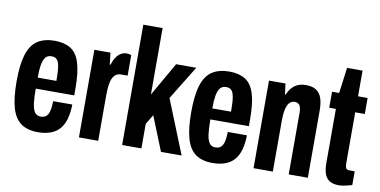

<svg xmlns="http://www.w3.org/2000/svg" viewBox="-71 -925 2253 1138"><g transform="rotate(10 1055.5 -356.0)"><path d="M203.6 12Q141.3 12 102.2 -15.5Q63.1 -43 45.5 -103.9Q27.8 -164.8 27.8 -263.2Q27.8 -365.2 46.9 -425.7Q66 -486.2 106.6 -512.7Q147.2 -539.2 209.4 -539.2Q267.4 -539.2 305.3 -515.9Q343.3 -492.6 361.1 -436.1Q378.9 -379.6 378.9 -279.7V-240.3H147.1Q147.1 -185.2 151.9 -150.1Q156.8 -115.1 169 -98.5Q181.3 -81.8 205 -81.8Q219.2 -81.8 230 -87.5Q240.8 -93.2 247.6 -105.1Q254.4 -117.1 257.7 -136.9Q261.1 -156.7 261.9 -185H376.9Q376.1 -134.9 365.4 -97.5Q354.7 -60.2 333.5 -36.1Q312.4 -12 279.6 0Q246.8 12 203.6 12ZM147.1 -306.6H259.7Q259.7 -345.2 257.6 -371.5Q255.5 -397.7 249.8 -414.3Q244 -430.9 233.5 -438.2Q222.9 -445.4 206.6 -445.4Q182.7 -445.4 170.1 -429.6Q157.6 -413.9 152.3 -383.3Q147.1 -352.7 147.1 -306.6Z M449.4 0V-527.2H546.1L554.6 -456.4H558.6Q567.1 -483.6 579.3 -501.7Q591.5 -519.8 607.1 -529.5Q622.7 -539.2 641.1 -539.2Q648.3 -539.2 655.5 -538.1Q662.7 -537 670.1 -533.8V-410.5H630.2Q613.3 -410.5 601.1 -402.4Q589 -394.3 580.9 -378.2Q572.9 -362.1 569.2 -336.6Q565.4 -311.2 565.4 -276.5V0Z M709.4 0V-724.2H825.4V-324.2L941.5 -527.2H1062.7L937.5 -323.1L1067.5 0H943.2L860.4 -206L825.4 -147.7V0Z M1254.6 12Q1192.3 12 1153.2 -15.5Q1114.1 -43 1096.5 -103.9Q1078.8 -164.8 1078.8 -263.2Q1078.8 -365.2 1097.9 -425.7Q1117 -486.2 1157.6 -512.7Q1198.2 -539.2 1260.4 -539.2Q1318.4 -539.2 1356.3 -515.9Q1394.3 -492.6 1412.1 -436.1Q1429.9 -379.6 1429.9 -279.7V-240.3H1198.1Q1198.1 -185.2 1202.9 -150.1Q1207.8 -115.1 1220 -98.5Q1232.3 -81.8 1256 -81.8Q1270.2 -81.8 1281 -87.5Q1291.8 -93.2 1298.6 -105.1Q1305.4 -117.1 1308.7 -136.9Q1312.1 -156.7 1312.9 -185H1427.9Q1427.1 -134.9 1416.4 -97.5Q1405.7 -60.2 1384.5 -36.1Q1363.4 -12 1330.6 0Q1297.8 12 1254.6 12ZM1198.1 -306.6H1310.7Q1310.7 -345.2 1308.6 -371.5Q1306.5 -397.7 1300.8 -414.3Q1295 -430.9 1284.5 -438.2Q1273.9 -445.4 1257.6 -445.4Q1233.7 -445.4 1221.1 -429.6Q1208.6 -413.9 1203.3 -383.3Q1198.1 -352.7 1198.1 -306.6Z M1500.4 0V-527.2H1599.6L1608 -462.7H1612Q1623.8 -489.9 1639.5 -506.7Q1655.1 -523.4 1675.6 -531.3Q1696.1 -539.2 1721 -539.2Q1759.5 -539.2 1782.6 -524.6Q1805.7 -509.9 1816.4 -480.2Q1827.1 -450.5 1827.1 -403.3V0H1712V-369.3Q1712 -383 1710.3 -393.8Q1708.5 -404.7 1704.3 -412.7Q1700.1 -420.7 1692.1 -425.2Q1684.1 -429.6 1672.6 -429.6Q1654.1 -429.6 1641.5 -415.8Q1628.8 -401.9 1622.6 -374.8Q1616.4 -347.7 1616.4 -306.7V0Z M2013.9 12Q1978.9 12 1957.8 -2Q1936.8 -15.9 1928.4 -42.4Q1920 -68.9 1920 -104.4V-430.8H1879.9V-527.2H1922.7L1943 -681.7H2036.3V-527.2H2094V-430.8H2036.3V-126.8Q2036.3 -105.4 2041.2 -95.7Q2046 -85.9 2061.3 -85.9H2094V-3.2Q2079.5 1 2065.3 4.6Q2051.1 8.2 2038.5 10.1Q2026 12 2013.9 12Z"/></g></svg>

Font: Archivo SemiBold ExtraCondensed
Style: Regular
Weight: 600
Width: 2
Version: Version 2.001